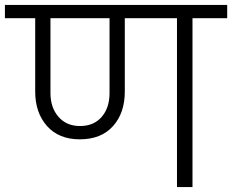

<svg xmlns="http://www.w3.org/2000/svg" viewBox="-49 -760 943 780"><path d="M874 -686H733V0H670V-686H458V-388Q458 -301 410 -247.5Q362 -194 275 -194Q190 -194 142 -248Q94 -302 94 -388V-686H-29V-740H874ZM396 -686H156V-382Q156 -323 188.5 -285.5Q221 -248 276 -248Q332 -248 364 -285Q396 -322 396 -382Z"/></svg>

Font: Fz Poppins Light
Style: Regular
Weight: 300
Designer: Ninad Kale (Devanagari), Jonny Pinhorn (Latin)
Foundry: Indian Type Foundry
Version: Vit hóa bi Vntype.Com & FontZin.Com